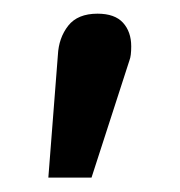

<svg xmlns="http://www.w3.org/2000/svg" viewBox="-20 -726 260 278"><path d="M63.8 -646.2Q65 -671.2 78.8 -688.8Q92.5 -706.2 121.2 -706.2Q146.2 -706.2 158.1 -693.1Q170 -680 170 -658.8Q170 -645 167.5 -638.8L112.5 -468.8H50Z"/></svg>

Font: Cambay
Style: Bold Italic
Weight: 700
Italic angle: -11°
Designer: Pooja Saxena
Foundry: Pooja Saxena
Version: Version 1.006;PS 001.006;hotconv 1.0.70;makeotf.lib2.5.58329